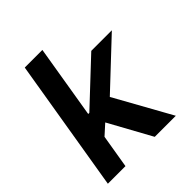

<svg xmlns="http://www.w3.org/2000/svg" viewBox="-198 -859 991 991"><g transform="rotate(-45 297.5 -363.5)"><path d="M141.3 -727.3H269.9L203.5 -326.3H211.6L445 -545.5H595.2L344.5 -309.7L516.7 0H362.9L234.7 -233.3L179.7 -183.6L149.1 0H20.6Z"/></g></svg>

Font: Inter P Semi Bold
Style: Italic
Weight: 600
Italic angle: 9.39999°
Designer: Rasmus Andersson
Foundry: rsms
Version: Version 3.018;git-588b23468